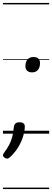

<svg xmlns="http://www.w3.org/2000/svg" viewBox="-20 -905 353 1300"><path d="M197 -415Q175 -415 163.5 -426.5Q152 -438 152 -457Q152 -486 166.5 -502.5Q181 -519 207 -519Q229 -519 240 -508Q251 -497 251 -477Q251 -449 237 -432Q223 -415 197 -415ZM28 169Q19 169 9.5 161.5Q0 154 0 146Q0 142 2 138Q4 134 8 129Q29 100 42 75.5Q55 51 62.5 23Q70 -5 74 -46Q76 -61 85 -69Q94 -77 113 -77Q131 -77 139.5 -69.5Q148 -62 148 -48Q148 -22 138 13.5Q128 49 107 85.5Q86 122 53 154Q46 161 40 165Q34 169 28 169ZM0 365H313V375H0ZM0 -20H313V0H0ZM0 -505H313V-500H0ZM0 -885H313V-875H0Z"/></svg>

Font: Playwrite AT Guides
Style: Italic
Weight: 400
Italic angle: -13.0072°
Designer: Veronika Burian, José Scaglione
Foundry: TypeTogether
Version: Version 1.002